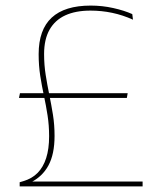

<svg xmlns="http://www.w3.org/2000/svg" viewBox="-20 -668 572 688"><path d="M48 -317 51.5 -334H437.5L434.5 -317ZM84 -17.5H491V0H50.5V-15L64 -19Q94.5 -28 114.8 -48.5Q135 -69 145.5 -101.8Q156 -134.5 156 -180Q156 -218.5 150.5 -254Q145 -289.5 137.5 -324.5Q130 -359.5 124.2 -396.2Q118.5 -433 118.5 -474Q118.5 -561.5 165.2 -604.8Q212 -648 305 -648Q346.5 -648 385.8 -639.2Q425 -630.5 454 -617.5L456.5 -597.5Q420 -614 382 -622Q344 -630 304 -630Q251 -630 214 -613Q177 -596 157.5 -561.5Q138 -527 138 -474.5Q138 -435 143.8 -399Q149.5 -363 156.8 -327.8Q164 -292.5 169.8 -256.5Q175.5 -220.5 175.5 -181Q175.5 -115.5 153.5 -75Q131.5 -34.5 89 -14Z"/></svg>

Font: Anek Tamil Medium Thin
Style: Regular
Weight: 250
Version: Version 1.003